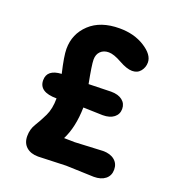

<svg xmlns="http://www.w3.org/2000/svg" viewBox="-131 -818 854 929"><g transform="rotate(20 296.5 -354.0)"><path d="M311 -121 455 -128Q492 -128 514 -110Q536 -92 536 -61Q536 -30 514 -12.5Q492 5 455 5L311 0L168 5Q130 5 107.5 -15Q85 -35 85 -70.5Q85 -106 102.5 -134Q120 -162 138 -199Q156 -236 156 -290Q65 -290 65 -351Q65 -406 139 -410Q119 -495 119 -532Q119 -609 174.5 -661Q230 -713 328 -713Q403 -713 457.5 -678.5Q512 -644 512 -604Q512 -579 496.5 -559.5Q481 -540 453.5 -540Q426 -540 385 -563Q344 -586 318 -586Q292 -586 276 -570.5Q260 -555 260 -528Q260 -501 278 -408L393 -411Q430 -411 451 -394.5Q472 -378 472 -350.5Q472 -323 451 -306.5Q430 -290 393 -290L293 -293Q291 -191 256 -122Z"/></g></svg>

Font: Delius Unicase
Style: Bold
Weight: 700
Designer: Natalia Raices
Foundry: Natalia Raices
Version: Version 1.001